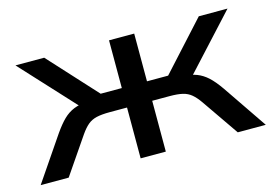

<svg xmlns="http://www.w3.org/2000/svg" viewBox="-72 -639 1117 781"><g transform="rotate(-15 486.5 -248.5)"><path d="M13 0 139 -185Q162 -218 182 -237.5Q202 -257 226.5 -267Q251 -277 286 -279L267 -251L40 -497H161L345 -296H434V-497H540V-296H629L812 -497H933L707 -251L687 -279Q721 -277 744.5 -268Q768 -259 789 -240Q810 -221 835 -185L961 0H843L736 -155Q720 -178 704.5 -191Q689 -204 668 -209Q647 -214 613 -214H540V0H434V-214H361Q327 -214 305.5 -209Q284 -204 268.5 -191Q253 -178 237 -155L131 0Z"/></g></svg>

Font: Nunito Sans 7pt SemiExpanded Medium
Style: Regular
Weight: 500
Width: 6
Designer: Vernon Adams
Foundry: Vernon Adams
Version: Version 3.101;gftools[0.9.27]